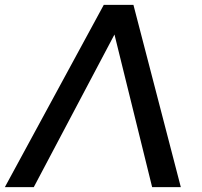

<svg xmlns="http://www.w3.org/2000/svg" viewBox="-61 -770 830 790"><path d="M565 0 410 -628 78 0H-41L366 -750H488L683 0Z"/></svg>

Font: Oakes Grotesk Medium
Style: Italic
Weight: 500
Italic angle: -8°
Designer: Samuel Oakes
Foundry: Samuel Oakes
Version: Version 1.000;PS 001.000;hotconv 1.0.88;makeotf.lib2.5.64775